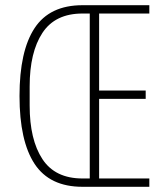

<svg xmlns="http://www.w3.org/2000/svg" viewBox="-20 -718 640 738"><path d="M297 0Q171 0 113 -88Q55 -176 55 -349Q55 -522 113 -610Q171 -698 297 -698H554V-666H361V-370H540V-338H361V-32H554V0ZM325 -32V-666H297Q192 -666 143 -591.5Q94 -517 94 -386V-312Q94 -181 143 -106.5Q192 -32 297 -32Z"/></svg>

Font: IBM Plex Mono ExtLt
Style: Regular
Weight: 200
Monospace: yes
Designer: Mike Abbink, Paul van der Laan, Pieter van Rosmalen
Foundry: Bold Monday
Version: Version 2.3